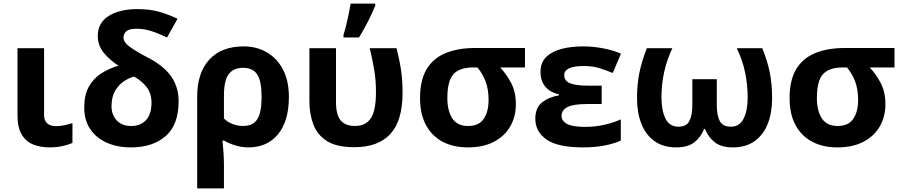

<svg xmlns="http://www.w3.org/2000/svg" viewBox="-20 -816 5053 1076"><path d="M227 -546V-171Q227 -140 245 -124.5Q263 -109 292 -109Q317 -109 340 -114Q363 -119 386 -126V-15Q364 -5 330.5 2.5Q297 10 258 10Q207 10 166.5 -6Q126 -22 102 -61.5Q78 -101 78 -171V-546Z M750 -765Q818 -765 870 -750.5Q922 -736 975 -711L916 -606Q871 -628 829 -641.5Q787 -655 744 -655Q704 -655 688 -640.5Q672 -626 672 -606Q672 -580 706 -554.5Q740 -529 807 -494Q897 -448 939 -388Q981 -328 981 -250Q981 -116 908 -53Q835 10 714 10Q638 10 579 -16Q520 -42 486 -92Q452 -142 452 -214Q452 -283 477.5 -329.5Q503 -376 546.5 -404Q590 -432 644 -448Q598 -477 563 -518.5Q528 -560 528 -615Q528 -688 589 -726.5Q650 -765 750 -765ZM731 -387Q704 -380 674.5 -360.5Q645 -341 625 -307Q605 -273 605 -220Q605 -173 634 -141.5Q663 -110 715 -110Q769 -110 799 -143.5Q829 -177 829 -240Q829 -292 802 -327.5Q775 -363 731 -387Z M1599 -273Q1599 -137 1538 -63.5Q1477 10 1373 10Q1335 10 1299 -1Q1263 -12 1236 -28H1227Q1229 -5 1232 33Q1235 71 1235 103V240H1085V-274Q1085 -408 1153 -482Q1221 -556 1345 -556Q1419 -556 1476 -522.5Q1533 -489 1566 -426Q1599 -363 1599 -273ZM1342 -436Q1288 -436 1261.5 -400Q1235 -364 1235 -281V-152Q1256 -131 1284.5 -120.5Q1313 -110 1342 -110Q1398 -110 1422 -148Q1446 -186 1446 -273Q1446 -360 1422 -398Q1398 -436 1342 -436Z M1965 9Q1867 9 1812.5 -25.5Q1758 -60 1736 -118.5Q1714 -177 1714 -249V-546H1863V-244Q1863 -173 1889 -141.5Q1915 -110 1970 -110Q2029 -110 2058 -153Q2087 -196 2087 -300Q2087 -365 2077.5 -422.5Q2068 -480 2052 -546H2202Q2219 -481 2227.5 -423.5Q2236 -366 2236 -296Q2236 -139 2167.5 -65Q2099 9 1965 9ZM1905 -606V-621Q1913 -645 1920.5 -676Q1928 -707 1934.5 -739Q1941 -771 1945 -796H2083V-784Q2067 -745 2044 -699Q2021 -653 1992 -606Z M2871 -232Q2871 -163 2840 -108.5Q2809 -54 2749 -22Q2689 10 2601 10Q2521 10 2461 -21.5Q2401 -53 2367.5 -114.5Q2334 -176 2334 -266Q2334 -367 2371 -428.5Q2408 -490 2477.5 -518.5Q2547 -547 2642 -547H2922V-438H2783Q2819 -400 2845 -350Q2871 -300 2871 -232ZM2487 -266Q2487 -196 2514.5 -153Q2542 -110 2603 -110Q2664 -110 2691 -150Q2718 -190 2718 -255Q2718 -315 2702 -358Q2686 -401 2656 -438H2632Q2556 -438 2521.5 -400.5Q2487 -363 2487 -266Z M3352 -336V-233H3270Q3193 -233 3160 -216Q3127 -199 3127 -166Q3127 -139 3157 -122Q3187 -105 3258 -105Q3319 -105 3372 -118Q3425 -131 3459 -147V-28Q3422 -11 3368 -0.5Q3314 10 3247 10Q3106 10 3043 -34Q2980 -78 2980 -151Q2980 -211 3016.5 -241Q3053 -271 3113 -282V-287Q3061 -299 3035 -331.5Q3009 -364 3009 -413Q3009 -465 3041 -496.5Q3073 -528 3127 -542Q3181 -556 3247 -556Q3304 -556 3361 -545Q3418 -534 3460 -515L3414 -407Q3378 -422 3339.5 -434Q3301 -446 3251 -446Q3142 -446 3142 -395Q3142 -363 3174.5 -349.5Q3207 -336 3277 -336Z M4252 -546Q4281 -474 4294 -409.5Q4307 -345 4307 -265Q4307 -184 4282.5 -122Q4258 -60 4209 -25Q4160 10 4087 10Q4023 10 3986.5 -18Q3950 -46 3931 -93H3926Q3907 -46 3870.5 -18Q3834 10 3770 10Q3697 10 3648 -25Q3599 -60 3574.5 -122Q3550 -184 3550 -265Q3550 -345 3563.5 -409.5Q3577 -474 3605 -546H3748Q3717 -480 3702 -412Q3687 -344 3687 -270Q3687 -197 3709.5 -151.5Q3732 -106 3782 -106Q3827 -106 3843.5 -138Q3860 -170 3860 -228V-372H3997V-228Q3997 -170 4013.5 -138Q4030 -106 4075 -106Q4125 -106 4147.5 -151.5Q4170 -197 4170 -268Q4170 -342 4155.5 -411Q4141 -480 4109 -546Z M4942 -232Q4942 -163 4911 -108.5Q4880 -54 4820 -22Q4760 10 4672 10Q4592 10 4532 -21.5Q4472 -53 4438.5 -114.5Q4405 -176 4405 -266Q4405 -367 4442 -428.5Q4479 -490 4548.5 -518.5Q4618 -547 4713 -547H4993V-438H4854Q4890 -400 4916 -350Q4942 -300 4942 -232ZM4558 -266Q4558 -196 4585.5 -153Q4613 -110 4674 -110Q4735 -110 4762 -150Q4789 -190 4789 -255Q4789 -315 4773 -358Q4757 -401 4727 -438H4703Q4627 -438 4592.5 -400.5Q4558 -363 4558 -266Z"/></svg>

Font: Noto IKEA Arabic
Style: Bold
Weight: 700
Designer: Monotype Design Team
Foundry: Monotype Imaging Inc.
Version: Version 1.200